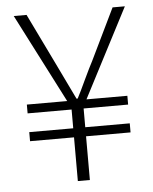

<svg xmlns="http://www.w3.org/2000/svg" viewBox="-49 -680 576 722"><g transform="rotate(-5 239.5 -319.5)"><path d="M215.8 0V-165H49.8V-199.2H215.8V-270H49.8V-303.2H202.1L29.8 -639.2H78.1L171.9 -445.8Q213.9 -357.9 237.8 -309.1H242.2Q254.4 -332 275.4 -377.4Q296.9 -422.9 309.1 -445.8L402.8 -639.2H449.2L274.9 -303.2H429.2V-270H261.2V-199.2H429.2V-165H261.2V0Z"/></g></svg>

Font: SourceSansPro-Light
Style: Regular
Weight: 300
Designer: Paul D. Hunt
Foundry: Adobe Systems Incorporated
Version: Version 2.020;PS 2.0;hotconv 1.0.86;makeotf.lib2.5.63406